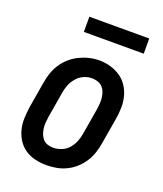

<svg xmlns="http://www.w3.org/2000/svg" viewBox="-135 -807 769 904"><g transform="rotate(20 250.0 -355.0)"><path d="M204 8Q175 8 147.5 1.5Q120 -5 97.5 -20Q75 -35 60 -58Q45 -81 38 -108Q31 -135 32 -164Q33 -193 37 -221L59 -351Q63 -376 71 -400.5Q79 -425 93.5 -447.5Q108 -470 128.5 -488Q149 -506 172.5 -517.5Q196 -529 221 -535Q246 -541 272 -541Q301 -541 328 -533Q355 -525 377.5 -510Q400 -495 415 -472Q430 -449 437 -422.5Q444 -396 443.5 -366.5Q443 -337 438 -309L416 -179Q412 -154 404 -129.5Q396 -105 381.5 -82.5Q367 -60 347 -42Q327 -24 303 -12.5Q279 -1 254 3.5Q229 8 204 8ZM206 -80Q227 -80 248 -88.5Q269 -97 283.5 -114Q298 -131 306 -151.5Q314 -172 317 -193L339 -323Q341 -338 342 -352.5Q343 -367 341 -381.5Q339 -396 334 -409Q329 -422 319.5 -431.5Q310 -441 296 -445.5Q282 -450 267 -450Q246 -450 226 -441Q206 -432 191.5 -415Q177 -398 169 -378Q161 -358 158 -337L136 -207Q134 -192 133 -177.5Q132 -163 134 -149Q136 -135 141 -122Q146 -109 155 -99Q164 -89 177.5 -84.5Q191 -80 206 -80ZM156 -642V-718H456V-642Z"/></g></svg>

Font: Iosevka Slab Semibold Oblique
Style: Regular
Weight: 600
Italic angle: -9°
Monospace: yes
Designer: Belleve Invis
Foundry: Belleve Invis
Version: Version 11.1.1; ttfautohint (v1.8.3)